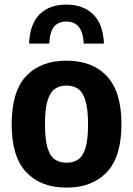

<svg xmlns="http://www.w3.org/2000/svg" viewBox="-20 -826 593 856"><path d="M276.5 10.5Q162.5 10.5 97.2 -58Q32 -126.5 32 -271.5Q32 -418 96.5 -486.8Q161 -555.5 276.5 -555.5Q392 -555.5 456.8 -486Q521.5 -416.5 521.5 -272.5Q521.5 -127 456 -58.2Q390.5 10.5 276.5 10.5ZM276.5 -100.5Q307 -100.5 328.5 -115Q350 -129.5 361.2 -166.5Q372.5 -203.5 372.5 -270.5Q372.5 -339.5 361 -377.2Q349.5 -415 328 -429.8Q306.5 -444.5 276.5 -444.5Q246.5 -444.5 225 -429.8Q203.5 -415 192 -377.8Q180.5 -340.5 180.5 -273Q180.5 -204.5 191.8 -167.2Q203 -130 224.5 -115.2Q246 -100.5 276.5 -100.5ZM109.5 -631.5Q113.5 -720 157.2 -762.8Q201 -805.5 276 -805.5Q349.5 -805.5 394.5 -762.8Q439.5 -720 443.5 -631.5H353.5Q350.5 -683.5 330.8 -706.8Q311 -730 276 -730Q239.5 -730 220.8 -706.8Q202 -683.5 199.5 -631.5Z"/></svg>

Font: Encode Sans Semi Condensed
Style: Bold
Weight: 700
Width: 4
Designer: Multiple Designers
Foundry: Impallari Type
Version: Version 3.000; ttfautohint (v1.8.3) -l 8 -r 50 -G 200 -x 14 